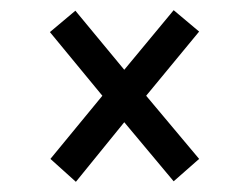

<svg xmlns="http://www.w3.org/2000/svg" viewBox="-20 -521 446 377"><path d="M371 -209 267 -333 371 -459 321 -501 224 -384 128 -500 78 -458 181 -333 79 -209 129 -164 224 -281 321 -165Z"/></svg>

Font: Advent Pro
Style: Medium
Weight: 500
Designer: Andreas Kalpakidis
Foundry: Andreas Kalpakidis
Version: Version 2.002 2008